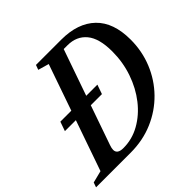

<svg xmlns="http://www.w3.org/2000/svg" viewBox="-240 -948 1133 1133"><g transform="rotate(-45 326.5 -381.0)"><path d="M-54 0 -43.5 -30 32 -49 142 -364.5H50.5L71 -423H162.5L263 -712L195 -731.5L206 -761.5H416.5Q555 -761.5 631 -688.2Q707 -615 707 -472Q707 -375.5 672 -290Q637 -204.5 573.2 -139.2Q509.5 -74 423.2 -37Q337 0 234 0ZM224 -49.5Q297.5 -49.5 362 -85.8Q426.5 -122 475.8 -184.8Q525 -247.5 553 -328.8Q581 -410 581 -499.5Q581 -608.5 538 -660.2Q495 -712 419.5 -712H388L287 -423H380L359.5 -364.5H266.5L180.5 -118Q173.5 -98.5 173.5 -85Q173.5 -49.5 224 -49.5Z"/></g></svg>

Font: Libre Caslon Condensed SemiBold Italic
Style: Regular
Weight: 600
Italic angle: -22.583°
Designer: Pablo Impallari, Rodrigo Fuenzalida, Katja Schimmel, Ertekin Erdin
Foundry: Pablo Impallari, Rodrigo Fuenzalida
Version: Version 2.000; ttfautohint (v1.8.4.7-5d5b);gftools[0.9.33]